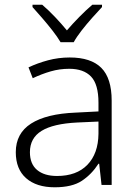

<svg xmlns="http://www.w3.org/2000/svg" viewBox="-20 -785 576 815"><path d="M276 -541Q366 -541 410 -497Q454 -453 454 -358V0H411L401 -90H398Q369 -45 327.5 -17.5Q286 10 212 10Q135 10 91 -28.5Q47 -67 47 -139Q47 -219 112 -260.5Q177 -302 301 -307L398 -312V-349Q398 -427 366.5 -460Q335 -493 274 -493Q233 -493 195 -482Q157 -471 119 -453L101 -499Q139 -517 183.5 -529Q228 -541 276 -541ZM308 -265Q206 -260 156.5 -229.5Q107 -199 107 -139Q107 -89 137.5 -63.5Q168 -38 222 -38Q305 -38 351 -85.5Q397 -133 398 -217V-269ZM237 -606Q224 -628 203 -655Q182 -682 159 -708.5Q136 -735 118 -755V-765H159Q186 -742 213.5 -713Q241 -684 264 -656Q288 -684 316.5 -713Q345 -742 372 -765H413V-755Q394 -735 370.5 -708.5Q347 -682 326 -655Q305 -628 293 -606Z"/></svg>

Font: Noto Sans Cherokee Light
Style: Regular
Weight: 300
Designer: Monotype Design Team
Foundry: Monotype Imaging Inc.
Version: Version 2.001; ttfautohint (v1.8.4.7-5d5b)